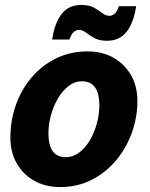

<svg xmlns="http://www.w3.org/2000/svg" viewBox="-20 -745 606 777"><path d="M22 -188Q22 -257 44 -319.5Q66 -382 107.5 -431Q149 -480 206.5 -508.5Q264 -537 335 -537Q394 -537 439 -511.5Q484 -486 510 -441Q536 -396 536 -336Q536 -271 514 -209Q492 -147 450.5 -97Q409 -47 351.5 -17.5Q294 12 223 12Q165 12 119.5 -13Q74 -38 48 -83.5Q22 -129 22 -188ZM176 -205Q176 -109 246 -109Q276 -109 301 -128Q326 -147 344 -178Q362 -209 372 -245.5Q382 -282 382 -318Q382 -416 312 -416Q282 -416 257 -396.5Q232 -377 214 -346Q196 -315 186 -278Q176 -241 176 -205ZM191 -585Q201 -652 229.5 -688.5Q258 -725 309 -725Q341 -725 360.5 -714Q380 -703 394 -692Q408 -681 423 -681Q434 -681 444 -689.5Q454 -698 461 -720H531Q521 -653 492.5 -616.5Q464 -580 413 -580Q382 -580 362 -591Q342 -602 328 -613Q314 -624 299 -624Q289 -624 279 -616Q269 -608 261 -585Z"/></svg>

Font: Radio Canada
Style: Bold Italic
Weight: 700
Italic angle: -12°
Designer: Charles Daoud, Etienne Aubert Bonn, Alexandre Saumier Demers, Jacques Le Bailly
Foundry: Radio-Canada
Version: Version 2.104; ttfautohint (v1.8.4.7-5d5b);gftools[0.9.28.de